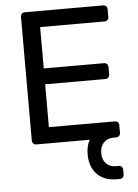

<svg xmlns="http://www.w3.org/2000/svg" viewBox="-61 -746 727 1013"><g transform="rotate(-5 303.0 -240.0)"><path d="M513 220Q470 220 438.5 202Q407 184 390.5 151.5Q374 119 374 76Q374 54 378.5 34.5Q383 15 392 0H110Q99 0 93 -6.5Q87 -13 87 -23V-676Q87 -687 93 -693.5Q99 -700 110 -700H523Q534 -700 540 -693.5Q546 -687 546 -676V-638Q546 -627 540 -621Q534 -615 523 -615H183V-396H501Q512 -396 518 -389.5Q524 -383 524 -372V-335Q524 -325 518 -318.5Q512 -312 501 -312H183V-85H531Q542 -85 548 -79Q554 -73 554 -62V-23Q554 -13 548 -6.5Q542 0 531 0H512Q482 2 464 22.5Q446 43 446 76Q446 110 465.5 130.5Q485 151 517 151H532Q542 151 548 157.5Q554 164 554 174V197Q554 207 548 213.5Q542 220 532 220Z"/></g></svg>

Font: DVN-Rubik
Style: Regular
Weight: 400
Designer: Hubert and Fischer
Foundry: Hubert & Fischer
Version: Version 2.102